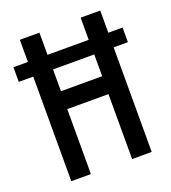

<svg xmlns="http://www.w3.org/2000/svg" viewBox="-134 -812 813 911"><g transform="rotate(-20 272.5 -357.0)"><path d="M70 0H169V-328H377V0H476V-528H548V-602H476V-714H377V-602H169V-714H70V-602H-3V-528H70ZM170 -418V-528H378V-418Z"/></g></svg>

Font: Noto Sans Myanmar UI ExtraCondensed Medium
Style: Regular
Weight: 500
Width: 2
Designer: Monotype Design Team
Foundry: Monotype Imaging Inc.
Version: Version 2.103